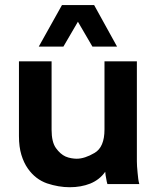

<svg xmlns="http://www.w3.org/2000/svg" viewBox="-20 -744 640 776"><path d="M294.9 -656.2Q309.6 -630.9 353.5 -555.7Q378.9 -555.7 453.1 -555.7Q429.7 -597.7 360.4 -723.6Q353.5 -723.6 335 -723.6Q308.6 -723.6 230.5 -723.6Q207 -681.6 136.7 -555.7Q162.1 -555.7 236.3 -555.7Q251 -581.1 294.9 -656.2ZM543 0Q538.1 -17.6 536.1 -45.9Q533.2 -74.2 533.2 -91.8Q533.2 -226.6 533.2 -496.1Q500 -496.1 402.3 -496.1Q402.3 -427.7 402.3 -220.7Q402.3 -149.4 362.3 -126Q322.3 -102.5 290 -102.5Q280.3 -102.5 268.6 -104.5Q256.8 -106.4 245.1 -111.3Q223.6 -121.1 206.1 -145.5Q188.5 -169.9 188.5 -219.7Q188.5 -311.5 188.5 -496.1Q155.3 -496.1 56.6 -496.1Q56.6 -487.3 56.6 -462.9Q56.6 -395.5 56.6 -194.3Q56.6 -150.4 66.4 -118.2Q76.2 -85.9 92.8 -62.5Q123 -19.5 169.9 -2.9Q216.8 12.7 261.7 12.7Q307.6 12.7 344.7 -2Q382.8 -17.6 405.3 -49.8Q406.2 -36.1 409.2 -22.5Q411.1 -9.8 414.1 0Q457 0 543 0Z"/></svg>

Font: BM-Biotif
Style: Bold
Weight: 400
Designer: Deni Anggara
Version: Version 1.000;PS 001.000;hotconv 1.0.88;makeotf.lib2.5.64776